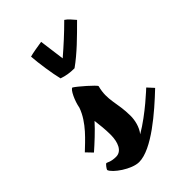

<svg xmlns="http://www.w3.org/2000/svg" viewBox="-208 -601 699 699"><g transform="rotate(-45 141.5 -251.0)"><path d="M-32 -135 -9 -111C15 -132 51 -165 74 -191C77 -167 80 -141 80 -114C80 -76 67 -43 37 -43C10 -43 0 -52 -4 -52C-8 -52 -20 -35 -20 -32C-14 -12 45 30 83 30C149 30 251 -59 315 -120L293 -144C293 -144 224 -78 157 -39C174 -60 180 -90 180 -111C180 -180 158 -210 174 -270C174 -276 118 -325 103 -334C93 -334 74 -293 69 -264C49 -207 -2 -164 -32 -135ZM76 -520C78 -486 88 -419 96 -388C116 -381 134 -378 158 -378C203 -410 245 -452 289 -496C278 -508 269 -521 256 -529C220 -493 190 -466 153 -434L140 -532C120 -529 90 -524 76 -520Z"/></g></svg>

Font: Yesteryear
Style: Regular
Weight: 400
Designer: Astigmatic (AOETI)
Foundry: Astigmatic (AOETI)
Version: Version 1.000